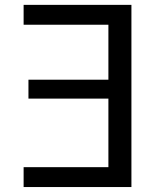

<svg xmlns="http://www.w3.org/2000/svg" viewBox="-20 -752 628 774"><path d="M417 -652.3H75.2V-732.4H509.8V2H75.2V-78.1H417V-354.5H94.7V-430.7H417Z"/></svg>

Font: Gen Shin Gothic Regular
Style: Regular
Weight: 400
Designer: [Source Han Sans]
Ryoko NISHIZUKA  (kana & ideographs); Paul D. Hunt (Latin, Greek & Cyrillic); Wenlong ZHANG  (bopomofo
Version: Version 1.002.20150607